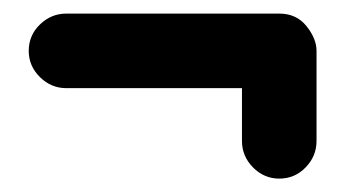

<svg xmlns="http://www.w3.org/2000/svg" viewBox="-20 -398 521 284"><path d="M22.5 -322.8Q22.5 -345.7 39.1 -361.8Q55.7 -377.9 78.1 -377.9H393.1Q418.5 -377.9 433.3 -359.4Q448.2 -340.8 448.2 -322.8V-189.5Q448.2 -167 432.1 -150.4Q416 -133.8 393.1 -133.8Q370.6 -133.8 354.2 -150.4Q337.9 -167 337.9 -189.5V-267.6H78.1Q55.7 -267.6 39.1 -283.9Q22.5 -300.3 22.5 -322.8Z"/></svg>

Font: Mikhak-DS2-FD SemiBold
Style: Regular
Weight: 600
Designer: Amin Abedi
Version: Version 3.2